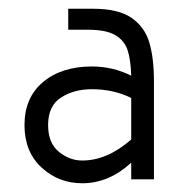

<svg xmlns="http://www.w3.org/2000/svg" viewBox="-20 -694 437 439"><path d="M332 -508V-284H280V-322Q229 -275 168 -275Q114 -275 75 -311Q36 -347 36 -408Q36 -471 78.5 -506.5Q121 -542 190 -542Q238 -542 280 -521Q279 -558 271.5 -580Q264 -602 243 -614Q222 -626 182 -626H136V-674H193Q251 -674 281 -653Q311 -632 321.5 -596.5Q332 -561 332 -508ZM280 -375V-470Q240 -490 190 -490Q149 -490 119.5 -471Q90 -452 90 -408Q90 -367 114.5 -347Q139 -327 168 -327Q225 -327 280 -375Z"/></svg>

Font: Biryani ExtraLight
Style: Regular
Weight: 275
Designer: Dan Reynolds and Mathieu Reguer
Foundry: Dan Reynolds and Mathieu Reguer
Version: Version 1.004; ttfautohint (v1.1) -l 5 -r 5 -G 72 -x 0 -D la